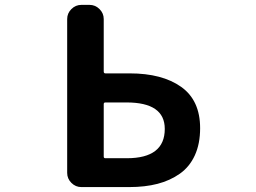

<svg xmlns="http://www.w3.org/2000/svg" viewBox="-20 -760 1040 780"><path d="M310.5 0Q287.1 0 270 -17.1Q252.9 -34.2 252.9 -57.6V-682.6Q252.9 -706.1 270 -723.1Q287.1 -740.2 310.5 -740.2H343.8Q367.2 -740.2 384.3 -723.1Q401.4 -706.1 401.4 -682.6V-469.7Q401.4 -461.9 408.2 -461.9H506.8Q638.7 -461.9 715.8 -407.2Q793 -352.5 793 -239.3Q793 -175.8 771.5 -128.9Q750 -82 710.4 -54.2Q670.9 -26.4 620.1 -13.2Q569.3 0 504.9 0ZM401.4 -124Q401.4 -117.2 408.2 -117.2H495.1Q649.4 -117.2 649.4 -236.3Q649.4 -343.8 494.1 -343.8H408.2Q401.4 -343.8 401.4 -336.9Z"/></svg>

Font: Gen Jyuu Gothic Monospace Bold
Style: Bold
Weight: 700
Designer: [Source Han Sans]
Ryoko NISHIZUKA  (kana & ideographs); Paul D. Hunt (Latin, Greek & Cyrillic); Wenlong ZHANG  (bopomofo
Version: Version 1.002.20150607